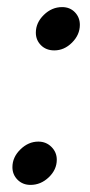

<svg xmlns="http://www.w3.org/2000/svg" viewBox="-20 -524 254 541"><path d="M81 -432Q81 -460 103.5 -482Q126 -504 155 -504Q177 -504 191 -489.5Q205 -475 205 -454Q205 -426 183 -404Q161 -382 133 -382Q110 -382 95.5 -396.5Q81 -411 81 -432ZM15 -53Q15 -81 37.5 -103Q60 -125 88 -125Q110 -125 125 -110Q140 -95 140 -74Q140 -46 117.5 -24.5Q95 -3 66 -3Q44 -3 29.5 -17.5Q15 -32 15 -53Z"/></svg>

Font: Niramit
Style: Italic
Weight: 400
Italic angle: -10°
Version: Version 1.000; ttfautohint (v1.6)